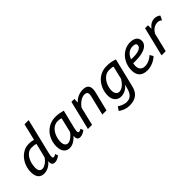

<svg xmlns="http://www.w3.org/2000/svg" viewBox="88 -1586 2681 2681"><g transform="rotate(-45 1429.0 -245.0)"><path d="M181.2 -54.7Q200.2 -54.7 220.5 -64Q240.7 -73.2 259 -86.9Q277.3 -100.6 292 -116.7Q306.6 -132.8 314.9 -146.5L368.2 -358.9Q353.5 -366.7 333.7 -369.6Q314 -372.6 282.2 -372.6Q244.6 -372.6 214.6 -352.5Q184.6 -332.5 163.6 -299.1Q142.6 -265.6 131.1 -222.4Q119.6 -179.2 119.6 -132.8Q119.6 -117.2 123 -103Q126.5 -88.9 133.8 -78.1Q141.1 -67.4 152.8 -61Q164.6 -54.7 181.2 -54.7ZM401.4 -158.2Q394.5 -129.9 391.8 -110.8Q389.2 -91.8 389.9 -80.3Q390.6 -68.8 394.8 -64Q398.9 -59.1 405.8 -59.1Q423.3 -59.1 433.3 -64.9Q443.4 -70.8 451.7 -76.2L468.3 -34.2Q447.3 -18.1 421.1 -5.9Q395 6.3 366.7 5.9Q354 5.9 343.3 2Q332.5 -2 325.2 -11.2Q317.9 -20.5 314.7 -36.1Q311.5 -51.8 314 -75.2Q301.8 -58.1 284.4 -42.5Q267.1 -26.9 246.3 -15.1Q225.6 -3.4 201.9 3.4Q178.2 10.3 153.8 10.3Q126 10.3 103.8 1.7Q81.5 -6.8 65.9 -24.9Q50.3 -43 41.7 -71Q33.2 -99.1 33.2 -137.7Q33.2 -193.4 51.8 -247.1Q70.3 -300.8 104.5 -343.3Q138.7 -385.7 186.5 -411.9Q234.4 -438 293 -438Q309.1 -438 321.5 -437Q334 -436 344.5 -434.3Q355 -432.6 364.5 -430.2Q374 -427.7 384.3 -424.8L443.8 -672.4H525.9Z M901.4 -158.2Q894.5 -129.9 891.8 -110.8Q889.2 -91.8 889.9 -80.3Q890.6 -68.8 894.8 -64Q898.9 -59.1 905.8 -59.1Q923.3 -59.1 933.3 -64.9Q943.4 -70.8 951.7 -76.2L968.3 -34.2Q947.3 -18.1 921.1 -5.9Q895 6.3 866.7 5.9Q854 5.9 843.3 2Q832.5 -2 825.2 -11.2Q817.9 -20.5 814.7 -36.1Q811.5 -51.8 814 -75.2Q801.3 -60.5 784.7 -45.4Q768.1 -30.3 748.3 -17.8Q728.5 -5.4 705.8 2.4Q683.1 10.3 658.2 10.3Q628.4 10.3 606 -0.5Q583.5 -11.2 568.6 -30.8Q553.7 -50.3 546.4 -77.4Q539.1 -104.5 539.1 -137.2Q539.1 -197.3 558.6 -252.2Q578.1 -307.1 614.7 -349.1Q651.4 -391.1 703.9 -416.3Q756.3 -441.4 821.8 -441.4Q859.9 -441.4 896 -435.3Q932.1 -429.2 966.3 -419.4ZM686 -54.7Q705.1 -54.7 724.6 -64Q744.1 -73.2 761.7 -87.2Q779.3 -101.1 793.7 -116.9Q808.1 -132.8 816.9 -146.5L869.6 -366.2Q841.8 -376.5 802.2 -376.5Q773.4 -376.5 749 -366.5Q724.6 -356.4 705.1 -339.1Q685.5 -321.8 670.4 -298.3Q655.3 -274.9 645.3 -248.8Q635.3 -222.7 630.1 -194.6Q625 -166.5 625 -140.1Q625 -101.6 641.4 -78.1Q657.7 -54.7 686 -54.7Z M1308.1 0 1374 -271.5Q1377.9 -287.1 1380.9 -301.3Q1383.8 -315.4 1383.8 -326.2Q1383.8 -337.4 1381.1 -346.4Q1378.4 -355.5 1371.8 -362.1Q1365.2 -368.7 1354.2 -372.1Q1343.3 -375.5 1327.1 -375.5Q1303.7 -375.5 1280.5 -365.7Q1257.3 -356 1236.6 -340.6Q1215.8 -325.2 1198.7 -306.9Q1181.6 -288.6 1170.4 -271L1105.5 0H1023.9L1128.4 -430.7H1187L1183.6 -361.3Q1196.8 -375 1214.1 -389.2Q1231.4 -403.3 1253.4 -414.6Q1275.4 -425.8 1302 -433.1Q1328.6 -440.4 1360.4 -440.4Q1385.3 -440.4 1405.5 -435.3Q1425.8 -430.2 1439.7 -418.9Q1453.6 -407.7 1461.2 -389.4Q1468.8 -371.1 1468.8 -344.2Q1468.8 -318.4 1460 -282.7L1390.6 0Z M1882.3 19.5Q1861.8 104 1808.3 143.1Q1754.9 182.1 1670.9 182.1Q1623.5 182.1 1582.3 167.5Q1541 152.8 1505.4 126.5L1543 70.8Q1553.2 78.1 1567.1 86.4Q1581.1 94.7 1597.9 101.6Q1614.7 108.4 1634.3 113Q1653.8 117.7 1675.8 117.7Q1698.7 117.7 1718.8 111.6Q1738.8 105.5 1755.9 91.3Q1772.9 77.1 1786.4 54Q1799.8 30.8 1809.6 -3.4L1828.1 -69.3Q1814.5 -53.2 1798.1 -38.8Q1781.7 -24.4 1762.5 -13.9Q1743.2 -3.4 1721.2 2.9Q1699.2 9.3 1674.3 9.3Q1644.5 9.3 1621.1 -1.2Q1597.7 -11.7 1581.5 -30.8Q1565.4 -49.8 1556.9 -75.9Q1548.3 -102.1 1548.3 -133.3Q1548.3 -168.5 1556.2 -204.8Q1564 -241.2 1579.6 -274.9Q1595.2 -308.6 1618.7 -338.4Q1642.1 -368.2 1672.9 -390.1Q1703.6 -412.1 1741.7 -425Q1779.8 -438 1824.7 -438Q1878.4 -438 1918 -429.9Q1957.5 -421.9 1986.8 -410.2ZM1701.2 -56.2Q1725.1 -56.2 1746.6 -66.9Q1768.1 -77.6 1786.6 -94Q1805.2 -110.4 1820.1 -129.9Q1835 -149.4 1845.2 -166.5L1892.6 -363.3Q1885.3 -366.2 1875.7 -367.9Q1866.2 -369.6 1855.2 -370.6Q1844.2 -371.6 1832.8 -372.1Q1821.3 -372.6 1810.1 -372.6Q1785.2 -372.6 1762.7 -363.5Q1740.2 -354.5 1720.9 -338.4Q1701.7 -322.3 1686 -300.5Q1670.4 -278.8 1659.2 -253.7Q1647.9 -228.5 1641.8 -200.9Q1635.7 -173.3 1635.3 -146Q1635.3 -124 1640.4 -107.2Q1645.5 -90.3 1654.5 -78.9Q1663.6 -67.4 1675.5 -61.8Q1687.5 -56.2 1701.2 -56.2Z M2391.6 -72.3Q2375.5 -56.2 2353.5 -41.3Q2331.5 -26.4 2305.7 -14.9Q2279.8 -3.4 2251 3.4Q2222.2 10.3 2192.4 10.3Q2112.3 10.3 2072.3 -30Q2032.2 -70.3 2032.2 -141.6Q2032.2 -211.9 2054.7 -267.1Q2077.1 -322.3 2114 -360.8Q2150.9 -399.4 2197.8 -419.9Q2244.6 -440.4 2293.5 -440.4Q2329.6 -440.4 2355.2 -432.4Q2380.9 -424.3 2397 -410.6Q2413.1 -397 2420.4 -378.4Q2427.7 -359.9 2427.7 -339.4Q2427.7 -308.1 2411.1 -282.5Q2394.5 -256.8 2362.1 -238.8Q2329.6 -220.7 2280.8 -210.9Q2231.9 -201.2 2167.5 -201.2Q2156.2 -201.2 2144.8 -201.4Q2133.3 -201.7 2120.1 -202.6Q2117.2 -188.5 2115.5 -175.5Q2113.8 -162.6 2113.8 -153.3Q2113.8 -131.3 2119.4 -113.3Q2125 -95.2 2136.7 -82.3Q2148.4 -69.3 2166.3 -62Q2184.1 -54.7 2208.5 -54.7Q2229 -54.7 2250 -59.8Q2271 -64.9 2291.3 -74.2Q2311.5 -83.5 2329.6 -95.7Q2347.7 -107.9 2362.3 -122.1ZM2282.2 -375.5Q2232.4 -375.5 2195.3 -346.9Q2158.2 -318.4 2137.7 -261.2Q2185.1 -258.3 2223.1 -261.7Q2261.2 -265.1 2288.1 -274.7Q2314.9 -284.2 2329.6 -299.6Q2344.2 -314.9 2344.2 -336.4Q2344.2 -343.8 2341.8 -350.8Q2339.4 -357.9 2332.8 -363.5Q2326.2 -369.1 2314 -372.3Q2301.8 -375.5 2282.2 -375.5Z M2828.6 -340.3Q2818.4 -350.6 2802.5 -358.6Q2786.6 -366.7 2763.7 -366.7Q2740.2 -366.7 2720.2 -359.9Q2700.2 -353 2682.9 -341.1Q2665.5 -329.1 2651.6 -313Q2637.7 -296.9 2627 -278.3L2559.6 0H2477.5L2582.5 -430.7H2640.6V-361.3Q2651.9 -376.5 2665.5 -390.1Q2679.2 -403.8 2695.6 -414.1Q2711.9 -424.3 2731.2 -430.4Q2750.5 -436.5 2773.4 -436.5Q2785.2 -436.5 2797.6 -434.1Q2810.1 -431.6 2821.3 -427.2Q2832.5 -422.9 2842.3 -417Q2852.1 -411.1 2858.4 -404.8Z"/></g></svg>

Font: PT Astra Sans
Style: Italic
Weight: 400
Italic angle: -16°
Designer: A.Korolkova, I. Chaeva
Foundry: ParaType Ltd
Version: Version 1.001; ttfautohint (v1.6)